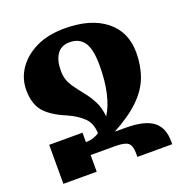

<svg xmlns="http://www.w3.org/2000/svg" viewBox="-130 -838 910 953"><g transform="rotate(-20 325.5 -361.5)"><path d="M44 0V-206H220V-156Q258 -156 291 -177Q290 -229 260 -259Q230 -289 179 -312Q101 -344 65.5 -385Q30 -426 30 -501Q30 -561 64.5 -611.5Q99 -662 162 -692.5Q225 -723 313 -723Q450 -723 528.5 -661Q607 -599 607 -489Q607 -420 585.5 -362Q564 -304 512 -253.5Q460 -203 372 -156H429Q529 -156 574 -122Q619 -88 619 -14V0H435V-19Q435 -59 418 -73.5Q401 -88 350 -88H220V0ZM292 -390Q316 -361 335 -325.5Q354 -290 358 -242Q385 -283 399.5 -346.5Q414 -410 414 -490Q414 -578 388.5 -614Q363 -650 313 -650Q268 -650 246 -618Q224 -586 224 -532Q224 -506 230.5 -485.5Q237 -465 252 -443Q267 -421 292 -390Z"/></g></svg>

Font: Noto Serif Armenian SemiCondensed Black
Style: Regular
Weight: 900
Width: 4
Designer: Monotype Design Team
Foundry: Monotype Imaging Inc.
Version: Version 2.008; ttfautohint (v1.8.4.7-5d5b)